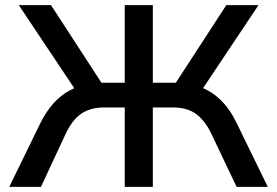

<svg xmlns="http://www.w3.org/2000/svg" viewBox="-20 -725 1076 745"><path d="M16 0 137 -248Q159 -292 187 -323.5Q215 -355 250 -374Q285 -393 326 -399L280 -365L53 -705H178L386 -385L363 -404H464V-705H573V-404H675L650 -385L858 -705H983L756 -365L711 -399Q752 -393 786.5 -374Q821 -355 849 -323.5Q877 -292 898 -248L1019 0H898L801 -204Q775 -258 740.5 -283Q706 -308 652 -308H573V0H464V-308H384Q331 -308 295.5 -284Q260 -260 234 -204L139 0Z"/></svg>

Font: Nunito Sans 8pt SemiBold
Style: Regular
Weight: 600
Version: Version 3.101;gftools[0.9.27]